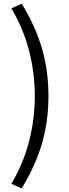

<svg xmlns="http://www.w3.org/2000/svg" viewBox="-20 -838 378 1054"><path d="M171 -311Q171 -440 138.5 -563.5Q106 -687 42 -792L99 -818Q171 -702 208.5 -578Q246 -454 246 -311Q246 -168 208.5 -44Q171 80 99 196L42 171Q106 65 138.5 -58Q171 -181 171 -311Z"/></svg>

Font: Merged Yaku Han JP
Style: Regular
Weight: 400
Designer: Ryoko NISHIZUKA 西塚涼子 (kana, bopomofo & ideographs); Paul D. Hunt (Latin, Greek & Cyrillic); Sandoll Communications 산돌커뮤니
Foundry: Adobe
Version: Version 2.004